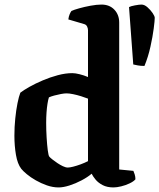

<svg xmlns="http://www.w3.org/2000/svg" viewBox="-20 -820 697 840"><path d="M236.5 0Q211 0 185.2 -9Q159.5 -18 136.8 -31Q114 -44 97.5 -57.8Q81 -71.5 73 -81.5Q56.5 -103 49.8 -142.5Q43 -182 43 -226.5Q43 -265 46.8 -301.8Q50.5 -338.5 56.5 -368.2Q62.5 -398 69 -414.5Q83 -425.5 108.8 -440Q134.5 -454.5 166.8 -468.2Q199 -482 232.8 -491Q266.5 -500 296.5 -500Q309.5 -500 328.5 -495.2Q347.5 -490.5 365 -483V-688Q365 -696 361 -704.2Q357 -712.5 347 -715L279 -735Q280.5 -748 284.8 -757.8Q289 -767.5 292.5 -772Q303 -777 326 -783.5Q349 -790 376 -795Q403 -800 424 -800Q459 -800 480.2 -777.8Q501.5 -755.5 501.5 -721V-78.5L563.5 -72.5Q566 -67.5 569.2 -57.2Q572.5 -47 572.5 -35.5Q564.5 -26 547.2 -17.8Q530 -9.5 510.5 -4.8Q491 0 476.5 0Q448.5 0 429 -10.2Q409.5 -20.5 398 -34.5Q386.5 -48.5 381 -60Q363.5 -45 337 -31Q310.5 -17 283.8 -8.5Q257 0 236.5 0ZM276.5 -87Q285.5 -87 300.2 -90.8Q315 -94.5 332.8 -101Q350.5 -107.5 365 -115V-388.5Q352.5 -393.5 334.8 -399Q317 -404.5 300 -408Q283 -411.5 271 -411.5Q262 -411.5 247 -408.8Q232 -406 217.2 -402Q202.5 -398 194 -394Q190.5 -383.5 187.8 -366.2Q185 -349 183.5 -327.5Q182 -306 182 -282.5Q182 -250.5 184 -218Q186 -185.5 189 -162.5Q192 -139.5 195.5 -135Q199.5 -130 209.5 -122.2Q219.5 -114.5 231.2 -106.5Q243 -98.5 255.2 -92.8Q267.5 -87 276.5 -87ZM612 -531.5Q595.5 -531.5 583.2 -533.8Q571 -536 563 -538L544.5 -789Q551.5 -793 570.2 -796.5Q589 -800 599 -800Q612 -800 625.2 -788.2Q638.5 -776.5 647.8 -762.8Q657 -749 657 -742Q657 -730 652.5 -695Q648 -660 638.2 -615.8Q628.5 -571.5 612 -531.5Z"/></svg>

Font: Texturina Medium
Style: Regular
Weight: 500
Designer: Guillermo Torres Carreño
Foundry: Omnibus-Type
Version: Version 1.003